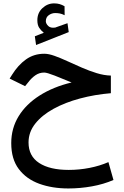

<svg xmlns="http://www.w3.org/2000/svg" viewBox="-20 -759 720 1117"><path d="M234.9 -568.4Q218.3 -581.5 207.8 -597.7Q197.3 -613.8 197.3 -641.6Q197.3 -684.1 226.8 -711.7Q256.3 -739.3 294.4 -739.3Q313 -739.3 327.1 -735.1Q341.3 -731 355.5 -722.7L356 -670.4Q340.8 -678.2 327.4 -680.7Q314 -683.1 301.3 -683.1Q281.2 -683.1 263.9 -670.9Q246.6 -658.7 246.6 -635.3Q247.1 -621.1 260.5 -607.9Q273.9 -594.7 300.8 -598.6Q301.8 -598.6 303 -599.1Q304.2 -599.6 305.2 -600.1L372.6 -624L379.9 -572.3L189.9 -497.1L182.6 -547.9ZM625 -319.3V-216.8Q531.2 -209 445.3 -186Q359.4 -163.1 292 -126.2Q224.6 -89.4 185.3 -40Q146 9.3 146 69.8Q146 148.9 207.8 189.2Q269.5 229.5 379.9 229.5Q440.9 229.5 500.7 217.8Q560.5 206.1 610.8 184.1L640.1 288.1Q582.5 313 514.4 325.2Q446.3 337.4 377.9 337.4Q283.7 337.4 208.5 310.1Q133.3 282.7 89.4 224.6Q45.4 166.5 45.4 73.7Q45.4 -12.7 88.4 -82.8Q131.3 -152.8 210.2 -203.1Q289.1 -253.4 396.5 -279.3Q342.8 -301.8 297.9 -319.3Q252.9 -336.9 237.3 -336.9Q209 -336.9 186.3 -321.3Q163.6 -305.7 145 -281.2L126 -257.8L36.1 -301.8L49.8 -323.7Q85 -380.4 131.1 -413.3Q177.2 -446.3 237.8 -446.3Q263.2 -446.3 297.9 -433.8Q332.5 -421.4 372.8 -402.8Q413.1 -384.3 456.3 -365.5Q499.5 -346.7 542.5 -333.5Q585.4 -320.3 625 -319.3Z"/></svg>

Font: Vazirmatn UI FD Medium
Style: Regular
Weight: 500
Designer: Saber Rastikerdar
Foundry: Saber Rastikerdar
Version: Version 33.003